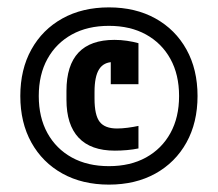

<svg xmlns="http://www.w3.org/2000/svg" viewBox="-20 -760 590 520"><path d="M275 -260Q203 -260 149 -290Q95 -320 65 -374Q35 -428 35 -500Q35 -572 65 -626Q95 -680 149 -710Q203 -740 275 -740Q347 -740 401 -710Q455 -680 485 -626Q515 -572 515 -500Q515 -428 485 -374Q455 -320 401 -290Q347 -260 275 -260ZM291 -352Q226 -352 193 -387Q160 -422 160 -490V-514Q160 -652 290 -652Q307 -652 324 -649.5Q341 -647 355 -643V-532H280V-633L315 -583Q302 -592 287 -592Q261 -592 248.5 -572.5Q236 -553 236 -511V-493Q236 -448 250 -430Q264 -412 297 -412Q310 -412 325.5 -414Q341 -416 355 -419V-358Q341 -355 324 -353.5Q307 -352 291 -352ZM275 -310Q333 -310 375.5 -333.5Q418 -357 441.5 -399.5Q465 -442 465 -500Q465 -558 441.5 -600.5Q418 -643 375.5 -666.5Q333 -690 275 -690Q217 -690 174.5 -666.5Q132 -643 108.5 -600.5Q85 -558 85 -500Q85 -442 108.5 -399.5Q132 -357 174.5 -333.5Q217 -310 275 -310Z"/></svg>

Font: M PLUS Code Latin SemiExpanded Medium
Style: Regular
Weight: 500
Width: 6
Designer: Coji Morishita
Foundry: UNDERFOREST DESIGN
Version: Version 1.002; ttfautohint (v1.8.3)